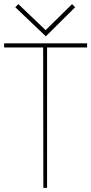

<svg xmlns="http://www.w3.org/2000/svg" viewBox="-20 -910 442 930"><path d="M344 -875 329 -890 201 -764 69 -890 54 -875 202 -734ZM208 0V-680H402V-700H0V-680H189L190 0Z"/></svg>

Font: Advent Pro
Style: Thin
Weight: 100
Designer: Andreas Kalpakidis
Foundry: Andreas Kalpakidis
Version: Version 2.002 2007